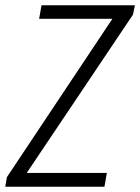

<svg xmlns="http://www.w3.org/2000/svg" viewBox="-39 -706 530 726"><path d="M-19 0 -13 -36 386 -635H109L118 -686H471L464 -651L62 -52H365L356 0Z"/></svg>

Font: Archivo ExtraCondensed ExtraLight
Style: Italic
Weight: 250
Width: 2
Italic angle: -10°
Designer: Hector Gatti
Foundry: Omnibus-Type
Version: Version 2.001